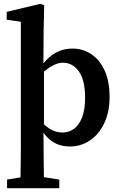

<svg xmlns="http://www.w3.org/2000/svg" viewBox="-20 -752 632 1004"><path d="M86 232Q87 194 87.5 157.5Q88 121 88.5 86.5Q89 52 89 18V-638L15 -649V-690L191 -732L211 -725L208 -586L207 -410L210 -399V-83L207 -75L208 20Q208 53 208.5 87.5Q209 122 209.5 158Q210 194 210 232ZM345 14Q306 14 275 0Q244 -14 218 -44Q192 -74 170 -122H158L167 -149Q202 -104 235.5 -81.5Q269 -59 306 -59Q340 -59 366.5 -78Q393 -97 409 -137.5Q425 -178 425 -240Q425 -333 392.5 -378.5Q360 -424 309 -424Q286 -424 262.5 -412.5Q239 -401 214.5 -381.5Q190 -362 164 -334L155 -362H166Q193 -407 222 -437.5Q251 -468 285 -483Q319 -498 359 -498Q413 -498 457 -469Q501 -440 527 -383.5Q553 -327 553 -245Q553 -166 525 -107.5Q497 -49 450 -17.5Q403 14 345 14ZM17 232V187L123 170H181L290 187V232Z"/></svg>

Font: Source Serif 4 18pt SemiBold
Style: Regular
Weight: 600
Designer: Frank Grießhammer
Foundry: Adobe Systems Incorporated
Version: Version 4.004;hotconv 1.0.116;makeotfexe 2.5.65601